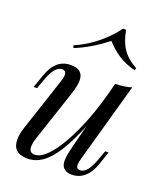

<svg xmlns="http://www.w3.org/2000/svg" viewBox="-148 -900 863 1012"><g transform="rotate(20 283.5 -394.0)"><path d="M28.8 0ZM155.3 -616.2 150.4 -629.9Q215.3 -657.7 272.2 -703.9Q329.1 -750 365.7 -801.8H383.3Q394 -739.3 421.4 -699Q448.7 -658.7 502.4 -629.9L498.5 -616.2Q440.4 -632.3 402.8 -657.2Q365.2 -682.1 330.6 -720.2Q243.2 -651.4 155.3 -616.2ZM517.6 -162.1 492.7 -88.9Q456.5 14.2 371.6 14.2Q355 14.2 341.1 7.1Q327.1 0 320.3 -13.2Q314.5 -25.4 314.5 -43.9Q314.5 -70.3 328.6 -126L360.4 -251.5Q320.8 -154.8 283.2 -96.4Q245.6 -38.1 207.5 -12Q169.4 14.2 126.5 14.2Q42 14.2 42 -63Q42 -94.2 56.6 -137.2L153.3 -429.2Q161.1 -453.6 161.1 -466.8Q161.1 -491.2 137.7 -491.2Q117.2 -491.2 98.6 -468.5Q80.1 -445.8 60.5 -389.2L47.4 -352.1H28.3L53.7 -424.8Q88.9 -527.8 174.3 -527.8Q244.6 -527.8 244.6 -465.8Q244.6 -438.5 228.5 -388.2L133.3 -102.1Q123.5 -72.8 123.5 -52.2Q123.5 -18.1 155.3 -18.1Q193.4 -18.1 240 -73.7Q286.6 -129.4 331.8 -229Q377 -328.6 411.1 -454.6L426.3 -514.2Q483.4 -515.6 517.6 -527.8L393.6 -85Q386.2 -59.6 386.2 -45.9Q386.2 -22.9 407.7 -22.9Q429.7 -22.9 448 -46.6Q466.3 -70.3 485.4 -125L498.5 -162.1Z"/></g></svg>

Font: TypoPRO Playfair Display
Style: Italic
Weight: 400
Italic angle: -14°
Designer: Claus Eggers Sørensen
Foundry: Claus Eggers Sørensen
Version: Version 1.004;PS 001.004;hotconv 1.0.70;makeotf.lib2.5.58329